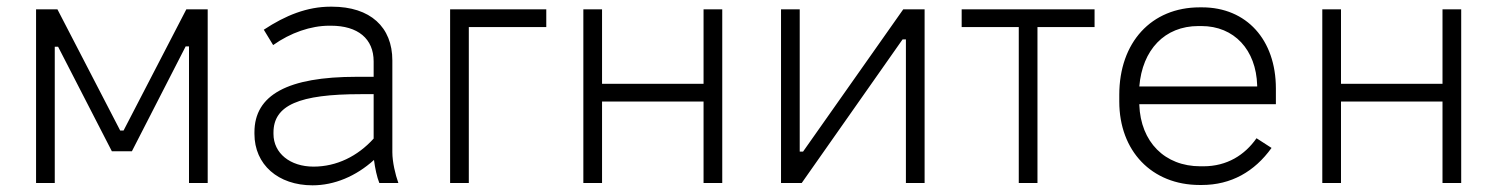

<svg xmlns="http://www.w3.org/2000/svg" viewBox="-20 -548 4484 575"><path d="M88 0H144V-408H154L315 -95H375L536 -409H546V0H602V-520H538L350 -157H340L152 -520H88Z M916 7C981 7 1046 -20 1100 -69C1103 -45 1109 -17 1116 0H1173C1164 -25 1155 -63 1155 -92V-367C1155 -467 1089 -528 974 -528H970C900 -528 835 -502 770 -459L798 -413C850 -450 911 -471 966 -471H971C1052 -471 1099 -432 1099 -364V-318H1048C842 -318 742 -264 742 -152V-147C742 -55 813 7 916 7ZM919 -49C849 -49 799 -89 799 -147V-151C799 -233 876 -266 1060 -266H1099V-133C1051 -80 988 -49 919 -49Z M1328 0H1384V-467H1616V-520H1328Z M1727 0H1783V-244H2087V0H2143V-520H2087V-297H1783V-520H1727Z M2319 0H2381L2683 -430H2693V0H2749V-520H2685L2385 -94H2375V-520H2319Z M3031 0H3087V-467H3258V-520H2860V-467H3031Z M3573 6H3579C3667 6 3737 -34 3788 -105L3743 -134C3708 -84 3655 -50 3584 -50H3575C3468 -50 3396 -123 3392 -234V-236H3801V-283C3801 -429 3713 -526 3580 -526H3573C3428 -526 3332 -421 3332 -264V-244C3332 -96 3429 6 3573 6ZM3392 -289C3401 -399 3468 -470 3569 -470H3578C3676 -470 3742 -399 3745 -292V-289Z M3940 0H3996V-244H4300V0H4356V-520H4300V-297H3996V-520H3940Z"/></svg>

Font: Fixel Text Light
Style: Regular
Weight: 300
Width: 4
Designer: AlfaBravo + MacPaw
Foundry: Kyrylo Tkachov, Marchela Mozhyna, Serhii Makarenko, Maria Weinstein, Zakhar Kryvoshyya
Version: Version 1.211